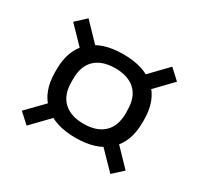

<svg xmlns="http://www.w3.org/2000/svg" viewBox="-114 -697 803 775"><g transform="rotate(30 287.5 -309.0)"><path d="M287.2 -114.7Q189.4 -114.7 136.6 -163.5Q83.8 -212.4 83.8 -303V-316.3Q83.8 -406.8 136.7 -455.4Q189.5 -503.9 287.3 -503.9Q385.7 -503.9 438.4 -455.4Q491.2 -406.8 491.2 -316.3V-303Q491.2 -212.4 438.1 -163.5Q385 -114.7 287.2 -114.7ZM287.3 -180Q347.9 -180 381.1 -211.3Q414.2 -242.6 414.2 -302.1L413.7 -317.2Q413.7 -376.6 380.8 -407.6Q347.9 -438.6 287.3 -438.6Q226.7 -438.6 193.8 -407.6Q160.9 -376.6 160.9 -317.2V-302.1Q160.9 -242.6 193.8 -211.3Q226.7 -180 287.3 -180ZM429.2 -205.3 529.2 -101.4 482.6 -58.9 381.1 -163.2ZM192 -162 92.3 -58.9 45.5 -101.4 147.8 -206.4ZM141.9 -416.4 45.5 -515.9 92.3 -558.9 191.1 -456.3ZM382.7 -455.3 482.6 -558.9 529.3 -515.9 430.2 -412.6Z"/></g></svg>

Font: Anek Gurmukhi Medium SemiExpanded
Style: Regular
Weight: 500
Width: 6
Version: Version 1.003